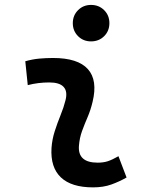

<svg xmlns="http://www.w3.org/2000/svg" viewBox="-20 -768 626 797"><path d="M357.9 -596.2Q325.7 -596.2 304 -617.9Q282.2 -639.6 282.2 -671.9Q282.2 -704.1 304 -725.8Q325.7 -747.6 357.9 -747.6Q390.6 -747.6 412.4 -725.8Q434.1 -704.1 434.1 -671.9Q434.1 -639.6 412.4 -617.9Q390.6 -596.2 357.9 -596.2ZM471.7 -119.6 505.4 -31.2Q475.6 -14.2 442.4 -2.2Q409.2 9.8 366.2 9.8Q276.4 9.8 232.7 -31.7Q189 -73.2 193.8 -153.3Q196.3 -189.5 207.3 -223.6Q218.3 -257.8 231.4 -290Q244.6 -322.3 252 -352.1Q261.2 -388.7 244.1 -407.2Q227.1 -425.8 184.6 -425.8Q138.2 -425.8 95.2 -414.6L85 -513.7Q113.8 -522 142.6 -524.7Q171.4 -527.3 200.2 -527.3Q303.2 -527.3 344.7 -481.2Q386.2 -435.1 364.3 -345.2Q356.4 -311.5 343.8 -282.2Q331.1 -252.9 320.6 -224.1Q310.1 -195.3 307.6 -162.1Q302.7 -92.8 385.3 -92.8Q409.7 -92.8 428 -98.9Q446.3 -105 471.7 -119.6Z"/></svg>

Font: Cascadia Mono Medium
Style: Italic
Weight: 500
Italic angle: -10°
Monospace: yes
Designer: Aaron Bell
Foundry: Saja Typeworks
Version: Version 2407.024